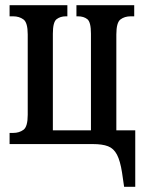

<svg xmlns="http://www.w3.org/2000/svg" viewBox="-20 -556 557 741"><path d="M459 165 451 110Q444 65 431.5 41Q419 17 397 8.5Q375 0 338 0H17V-43H31Q54 -43 70.5 -55Q87 -67 87 -113V-423Q87 -469 70.5 -481Q54 -493 31 -493H17V-536H240V-493H234Q213 -493 198.5 -482Q184 -471 184 -426V-53H331V-426Q331 -471 317 -482Q303 -493 281 -493H275V-536H498V-493H484Q461 -493 445 -481Q429 -469 429 -423V-53H502V165Z"/></svg>

Font: Noto Serif ExtraCondensed Medium
Style: Regular
Weight: 500
Width: 2
Designer: Monotype Design Team
Foundry: Monotype Imaging Inc.
Version: Version 2.015